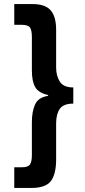

<svg xmlns="http://www.w3.org/2000/svg" viewBox="-20 -750 419 942"><path d="M50 -628.2H87.6Q118 -628.2 127.2 -614.9Q136.4 -601.6 136.4 -567.4V-404.8Q136.4 -350.6 152.9 -322.3Q169.4 -294 216 -283.8V-279.8Q167 -272 151.7 -236.7Q136.4 -201.4 136.4 -151.4V11.4Q136.4 42.4 127.2 56.5Q118 70.6 88.4 70.6H50V172.2H133Q204.4 172.2 229.9 137.9Q255.4 103.6 255.4 31.8V-144.8Q255.4 -189.6 273.2 -215.6Q291 -241.6 339.6 -241.6V-321Q291.2 -321 273.3 -349.8Q255.4 -378.6 255.4 -418.6V-603.8Q255.4 -668.4 228.7 -699.2Q202 -730 140.2 -730H50Z"/></svg>

Font: Secuela Light
Style: Regular
Weight: 300
Designer: Fernando Haro
Foundry: deFharo
Version: Version 1.708